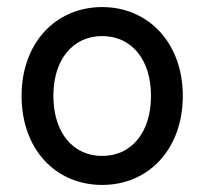

<svg xmlns="http://www.w3.org/2000/svg" viewBox="-20 -512 578 543"><path d="M269 11C400 11 497 -90 497 -241C497 -390 400 -492 269 -492C137 -492 41 -390 41 -241C41 -90 137 11 269 11ZM131 -241C131 -346 188 -410 269 -410C350 -410 407 -346 407 -241C407 -135 350 -71 269 -71C188 -71 131 -135 131 -241Z"/></svg>

Font: 寒蝉半圆体
Style: Regular
Weight: 400
Designer: Yoshimichi Ohira & Warren
Foundry: ChillType
Version: Version 1.800;Glyphs 3.1.1 (3135)